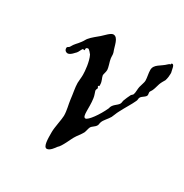

<svg xmlns="http://www.w3.org/2000/svg" viewBox="-113 -501 592 619"><g transform="rotate(30 183.5 -191.0)"><path d="M366 -388C364 -395 363 -411 356 -411C355 -411 352 -410 352 -408C352 -407 352 -406 352 -406C347 -406 347 -404 344 -402C327 -385 304 -380 304 -358C304 -346 308 -332 308 -320C308 -314 304 -305 301 -293C299 -285 300 -271 297 -264C297 -262 291 -258 290 -256C285 -246 282 -239 279 -231C277 -228 278 -221 275 -216C269 -206 253 -201 250 -184C236 -153 211 -118 201 -118C188 -118 196 -154 191 -187C190 -197 185 -207 184 -212C184 -218 187 -220 187 -223C187 -224 184 -227 184 -229C184 -230 187 -231 187 -231H188C188 -233 188 -234 188 -236C188 -250 181 -258 180 -267C180 -272 184 -280 184 -289C184 -296 177 -317 177 -318C173 -332 176 -340 173 -348C165 -367 163 -398 144 -398C135 -398 121 -382 111 -373C104 -367 86 -353 79 -344C75 -340 72 -332 67 -326C57 -312 51 -310 42 -293C40 -290 34 -290 34 -284C34 -274 42 -271 46 -271C57 -271 68 -287 71 -289C75 -293 80 -308 83 -308C84 -308 86 -307 88 -307C89 -307 89 -308 89 -309C89 -310 89 -312 89 -313C89 -317 95 -318 96 -318C100 -318 109 -307 111 -304C121 -284 124 -250 124 -236C124 -224 122 -213 122 -205C122 -188 127 -167 129 -147C131 -130 137 -111 137 -91C137 -78 129 -44 129 -26C129 -1 129 29 142 29C153 29 164 13 169 6C180 -2 196 -41 199 -45C205 -56 216 -68 221 -78C224 -85 225 -94 228 -100C232 -107 241 -110 246 -118C249 -122 248 -128 250 -132C253 -142 266 -154 272 -165C276 -173 279 -183 283 -190C294 -212 308 -233 315 -249C318 -254 316 -259 319 -264C324 -272 338 -276 338 -285C338 -288 337 -291 337 -294C337 -298 342 -302 344 -308C348 -317 349 -325 352 -333C355 -341 360 -349 363 -354C366 -363 367 -373 367 -380C367 -383 367 -386 366 -388Z"/></g></svg>

Font: Jim Nightshade
Style: Regular
Weight: 400
Designer: Astigmatic (AOETI)
Foundry: Astigmatic (AOETI)
Version: Version 1.000